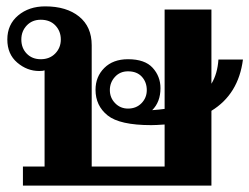

<svg xmlns="http://www.w3.org/2000/svg" viewBox="-20 -583 783 603"><path d="M644 -235V0H52V-60H120V-362Q115 -360 103 -360Q65 -360 34 -386.5Q3 -413 3 -459Q3 -506 37 -534.5Q71 -563 122 -563Q189 -563 228.5 -531Q268 -499 268 -441V-60H497V-192Q469 -190 455 -190Q356 -190 318 -220.5Q280 -251 280 -301Q280 -342 307.5 -369.5Q335 -397 382 -397Q435 -397 459.5 -370Q484 -343 484 -306Q484 -263 458 -237Q484 -239 497 -241V-553H644V-320Q663 -351 666 -396H743Q729 -287 644 -235ZM171 -459Q171 -485 154 -503Q137 -521 108 -521Q81 -521 64 -503Q47 -485 47 -459Q47 -432 64 -414.5Q81 -397 108 -397Q136 -397 153.5 -415Q171 -433 171 -459ZM441 -300Q441 -325 425.5 -342Q410 -359 382 -359Q357 -359 341 -341.5Q325 -324 325 -300Q325 -276 341.5 -259Q358 -242 382 -242Q408 -242 424.5 -259Q441 -276 441 -300Z"/></svg>

Font: Taviraj SemiBold
Style: Regular
Weight: 600
Designer: Katatrad Team
Foundry: CadsonDemak
Version: Version 1.001